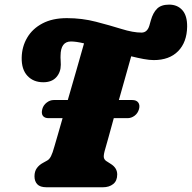

<svg xmlns="http://www.w3.org/2000/svg" viewBox="-20 -790 810 810"><path d="M158.5 -330Q163 -346.5 177 -357.2Q191 -368 206.5 -368H266Q284.5 -431.5 302.8 -495.5Q321 -559.5 334.5 -607Q318 -611 304.2 -613Q290.5 -615 279.5 -615Q236 -615 235.5 -555.5Q235 -546 235.8 -538Q236.5 -530 236.5 -517Q236.5 -485.5 217.5 -464.2Q198.5 -443 162.5 -443Q121 -443 95.8 -470Q70.5 -497 71.5 -547Q72.5 -593.5 94.8 -631.2Q117 -669 159.2 -691.2Q201.5 -713.5 262 -713.5Q326.5 -713.5 385 -698.2Q443.5 -683 492.5 -667.8Q541.5 -652.5 577 -652.5Q601 -652.5 610 -681.5Q612 -688.5 613.2 -693Q614.5 -697.5 616.5 -704.5Q625.5 -736.5 642.8 -753.5Q660 -770.5 693.5 -770.5Q728.5 -770.5 749.2 -747.2Q770 -724 769.5 -677.5Q768.5 -612 731.5 -574.2Q694.5 -536.5 628.5 -536.5Q610.5 -536.5 586 -541Q561.5 -545.5 533.5 -552.5Q519.5 -503 506.5 -456.5Q493.5 -410 481.5 -368H538Q555.5 -368 563.2 -357.5Q571 -347 566.5 -330Q561.5 -312 547.8 -301.8Q534 -291.5 518 -291.5H460Q447.5 -246 437.8 -210.8Q428 -175.5 421.5 -153Q416 -132 418.5 -123.8Q421 -115.5 428.5 -110.5L446.5 -99Q474.5 -82 474.5 -54Q474.5 -27 457.5 -13.5Q440.5 0 414.5 0H176Q149 0 137.2 -12.8Q125.5 -25.5 125.5 -46Q125.5 -67 135.5 -80.8Q145.5 -94.5 161.5 -103L179.5 -113Q188.5 -118 195.2 -131.2Q202 -144.5 209.5 -172Q215.5 -192.5 224.5 -223.5Q233.5 -254.5 244 -291.5H185Q168 -291.5 160.8 -301.5Q153.5 -311.5 158.5 -330Z"/></svg>

Font: Fraunces 72pt SuperSoft Black
Style: Italic
Weight: 900
Italic angle: -16°
Version: Version 1.000;[b76b70a41]